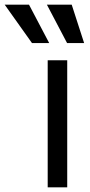

<svg xmlns="http://www.w3.org/2000/svg" viewBox="-128 -804 385 824"><path d="M9.2 -619.3 -108 -784.1H-3.6L83.1 -619.3ZM159.8 -619.3 73.2 -784.1H179.7L233 -619.3ZM76.7 0V-545.5H160.5V0Z"/></svg>

Font: TID UI
Style: Regular
Weight: 400
Designer: The TID Project Authors
Foundry: Bakken & Bæck
Version: Version 1.001;hotconv 1.0.109;makeotfexe 2.5.65596